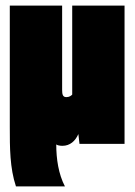

<svg xmlns="http://www.w3.org/2000/svg" viewBox="-20 -514 481 686"><path d="M203 7C230 7 249 -10 260 -35L264 0H425V-494H238V-176C234 -172 228 -167 217 -167C204 -167 202 -177 202 -193V-494H15V-60C15 14 15 86 37 152H212C189 108 181 54 181 2C184 5 194 7 203 7Z"/></svg>

Font: Blinker Headline
Style: Regular
Weight: 900
Width: 4
Designer: Juergen Huber
Foundry: supertype
Version: Version 1.015;PS 1.15;hotconv 1.0.88;makeotf.lib2.5.647800